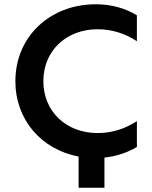

<svg xmlns="http://www.w3.org/2000/svg" viewBox="-20 -730 710 899"><path d="M52 -350C52 -170 173 -30 348 3V149H469V8C524 2 576 -15 621 -42V-163C566 -127 505 -107 437 -107C291 -107 183 -207 183 -350C183 -493 291 -593 437 -593C505 -593 566 -573 621 -537V-658C568 -691 502 -710 429 -710C212 -710 52 -557 52 -350Z"/></svg>

Font: Chess Sans SemiBold
Style: Regular
Weight: 600
Designer: Wolf Bōese
Foundry: Wolf Bōese
Version: Version 7.223;Glyphs 3.3 (3306)